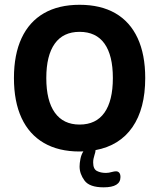

<svg xmlns="http://www.w3.org/2000/svg" viewBox="-20 -635 675 814"><path d="M384.8 1.5V4.4Q384.8 9.3 380.9 21Q377.9 31.2 376.5 37.8Q375 44.4 375 54.2Q375 81.5 390.9 89.8Q406.7 98.1 429.2 98.1Q441.4 98.1 454.1 94.2Q464.8 91.3 471.7 91.3Q480.5 91.3 485.6 97.4Q490.7 103.5 490.7 115.7Q490.7 159.2 419.4 159.2Q359.4 159.2 338.4 130.6Q317.4 102.1 317.4 70.8Q317.4 57.1 321 38.6Q324.7 20 333.5 6.8L317.4 7.3Q228.5 7.3 166.3 -28.8Q104 -64.9 71.5 -134.5Q39.1 -204.1 39.1 -304.2Q39.1 -403.8 71.5 -473.4Q104 -543 166.3 -578.9Q228.5 -614.7 317.4 -614.7Q406.7 -614.7 469 -578.9Q531.2 -543 563.5 -473.4Q595.7 -403.8 595.7 -304.2Q595.7 -174.3 541.5 -95.9Q487.3 -17.6 384.8 1.5ZM458.5 -304.2Q458.5 -400.4 422.9 -450.2Q387.2 -500 317.4 -500Q248 -500 212.2 -450Q176.3 -399.9 176.3 -304.2Q176.3 -208 212.4 -157.5Q248.5 -106.9 317.4 -106.9Q387.2 -106.9 422.9 -157.5Q458.5 -208 458.5 -304.2Z"/></svg>

Font: Jaldi
Style: Bold
Weight: 400
Designer: Pablo Cosgaya and Nicolas Silva
Foundry: Omnibus-Type
Version: Version 1.007